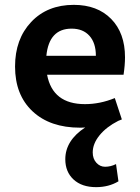

<svg xmlns="http://www.w3.org/2000/svg" viewBox="-20 -516 577 791"><path d="M310 10Q186 10 114 -57.5Q42 -125 42 -242Q42 -355 108.5 -425.5Q175 -496 284 -496Q381 -496 438 -438Q495 -380 495 -280Q495 -248 489 -208H174Q197 -87 330 -87Q392 -87 453 -112L482 -24L467 -18Q418 7 390 41.5Q362 76 362 112Q362 138 377 154.5Q392 171 413 171Q436 171 458 160L468 231Q428 255 376 255Q317 255 283 223.5Q249 192 249 140Q249 63 331 9Q324 10 310 10ZM275 -398Q182 -398 171 -286H375Q375 -339 348.5 -368.5Q322 -398 275 -398Z"/></svg>

Font: Cantarell
Style: Bold
Weight: 700
Designer: Dave Crossland, Nikolaus Waxweiler, Florian Fecher, Jacques Le Bailly, Eben Sorkin, Alexei Vanyashin, Alexios Zavras, Em
Version: Version 0.303